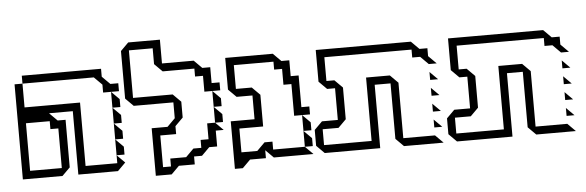

<svg xmlns="http://www.w3.org/2000/svg" viewBox="-49 -880 3314 1086"><g transform="rotate(-5 1608.0 -337.5)"><path d="M90 -540V-585H540V-540L585 -495H630V-450H540V-495L495 -540ZM585 -360V-450L630 -405V-360ZM585 -270V-360L630 -315V-270ZM585 -180V-270L630 -225V-180ZM585 -90V-180L630 -135V-90ZM90 -45H270V-270H225V-315H90ZM45 0V-540H90V-405H405V-45H585V-90L630 -45L585 0H360V-360H225L270 -315H315V-45L270 0Z M1156 -315V-405L1201 -360V-315ZM1156 -225V-315L1201 -270V-225ZM796 45V-225H886L931 -270V-360H706L661 -405V-675L706 -720H886V-585H1066L1111 -540H1156V-450H1201V-405H1111V-495H1066V-540H886L841 -585V-675H706V-405H931L976 -360V-270L931 -225V-180H841V0H886V-45H976L1021 -90H1066V-135H1111V-225H1156L1201 -180H1156V-90H1111L1066 -45H1021V0H931L886 45Z M1650 -135V-225L1695 -180V-135ZM1650 -45V-135L1695 -90V-45ZM1245 45V-225H1380V-360H1290L1245 -405V-585H1515L1560 -540H1605V-450H1650V-270H1695V-225H1605V-405H1560V-495H1515V-540H1290V-405H1380L1425 -360V-180H1290V-45H1380L1425 -90H1470V-45H1650L1695 0H1470L1425 -45V0H1335L1290 45Z M2389 -360V-405L2434 -360ZM2389 -270V-315L2434 -270ZM2389 -180V-225L2434 -180ZM1714 -45V-135L1759 -180H1849V-360H1804L1759 -405V-585H2299L2344 -540H2389V-495L2434 -450H2389L2344 -495H2299V-540H1804V-405H1849L1894 -360V-180L1849 -135H1759V-45H2029V-405H2164L2209 -360V-45H2389L2434 0H2209L2164 -45V-360H2074V0H1759ZM2389 -90V-135L2434 -90Z M3140 -360V-405L3185 -360ZM3140 -270V-315L3185 -270ZM3140 -180V-225L3185 -180ZM2465 -45V-135L2510 -180H2600V-360H2555L2510 -405V-585H3050L3095 -540H3140V-495L3185 -450H3140L3095 -495H3050V-540H2555V-405H2600L2645 -360V-180L2600 -135H2510V-45H2780V-405H2915L2960 -360V-45H3140L3185 0H2960L2915 -45V-360H2825V0H2510ZM3140 -90V-135L3185 -90Z"/></g></svg>

Font: Rubik Iso
Style: Regular
Weight: 400
Designer: Hubert and Fischer, NaN
Foundry: Hubert and Fischer, NaN
Version: Version 2.200